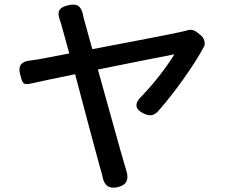

<svg xmlns="http://www.w3.org/2000/svg" viewBox="-20 -804 1020 859"><path d="M402 -149 431 -42C434 -33 437 -23 439 -12C447 28 469 42 508 33C547 24 558 -3 545 -41C543 -50 540 -58 538 -65C520 -124 466 -322 418 -493C574 -524 730 -556 760 -561C733 -515 675 -437 615 -375C581 -343 581 -316 623 -296C649 -284 667 -285 687 -306C758 -386 846 -508 893 -596C900 -611 894 -635 875 -649L857 -663C845 -671 830 -673 817 -668C808 -665 797 -663 788 -661C746 -651 555 -615 393 -584L357 -714C355 -721 353 -728 352 -735C344 -775 327 -790 287 -781C242 -771 233 -751 250 -708C252 -702 254 -695 256 -688L290 -565L160 -540C143 -537 128 -535 113 -533C75 -529 60 -509 70 -472C79 -439 80 -422 113 -429C157 -439 232 -455 316 -472L373 -257Z"/></svg>

Font: GenSenRounded2 TW M
Style: Regular
Weight: 500
Version: Version 2.100;PS 2.1;hotconv 16.6.51;makeotf.lib2.5.65220 DE